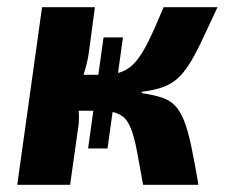

<svg xmlns="http://www.w3.org/2000/svg" viewBox="-20 -514 625 534"><path d="M585 -494Q559 -438 540.5 -399Q522 -360 506 -335Q490 -310 473 -295Q456 -280 432.5 -271.5Q409 -263 375 -259L374 -255Q408 -250 430.5 -242.5Q453 -235 467.5 -219.5Q482 -204 492.5 -177Q503 -150 512 -107Q521 -64 532 0H378Q368 -56 361 -93Q354 -130 345.5 -153Q337 -176 325 -187Q313 -198 295 -202Q277 -206 250 -206L262 -306Q296 -306 318 -314Q340 -322 357.5 -342.5Q375 -363 393 -399.5Q411 -436 435 -494ZM244 -494 227 -367Q223 -340 214 -311.5Q205 -283 191 -259Q196 -236 198.5 -210Q201 -184 198 -163L175 0H28L97 -494ZM307 -306 293 -206H167L181 -306ZM225 -101 268 -410H322L279 -101Z"/></svg>

Font: Exo 2
Style: Bold Italic
Weight: 700
Italic angle: -8°
Designer: Natanael Gama
Foundry: Natanael Gama
Version: Version 2.010